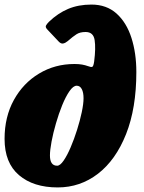

<svg xmlns="http://www.w3.org/2000/svg" viewBox="-21 -810 628 840"><path d="M-1 -202.5Q-1 -299 39.8 -372.8Q80.5 -446.5 150 -488.2Q219.5 -530 305 -530Q324 -530 338 -527.5Q352 -525 364.5 -520.5Q377 -515.5 382.5 -517.5Q388 -519.5 391 -541.5Q398.5 -599.5 393 -634.8Q387.5 -670 353.5 -670Q329 -670 313.8 -660.2Q298.5 -650.5 275 -630Q265.5 -622 255.8 -619.8Q246 -617.5 236 -628L186 -681Q176.5 -691 180.2 -698.2Q184 -705.5 193 -714.5Q232 -752 277 -771Q322 -790 379 -790Q445 -790 488.8 -750.8Q532.5 -711.5 554 -644.5Q575.5 -577.5 575.5 -495Q575.5 -336.5 530.5 -223.2Q485.5 -110 407.8 -50Q330 10 231.5 10Q125 10 62 -43.8Q-1 -97.5 -1 -202.5ZM197.5 -130Q197.5 -85 229 -85Q242 -85 257.5 -107.5Q273 -130 288.2 -165.8Q303.5 -201.5 316.2 -242Q329 -282.5 336.8 -319.5Q344.5 -356.5 344.5 -380Q344.5 -405.5 336.8 -420.2Q329 -435 314.5 -435Q299.5 -435 283 -411.2Q266.5 -387.5 251.2 -350Q236 -312.5 223.8 -270.2Q211.5 -228 204.5 -190.5Q197.5 -153 197.5 -130Z"/></svg>

Font: Besley* Narrow Fatface
Style: Italic
Weight: 900
Width: 4
Italic angle: -13°
Designer: Owen Earl
Foundry: indestructible type*
Version: Version 3.000; ttfautohint (v1.8.3)